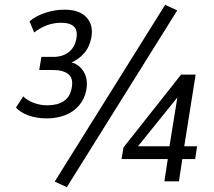

<svg xmlns="http://www.w3.org/2000/svg" viewBox="-20 -749 882 793"><path d="M173 -260Q131 -260 97 -272.5Q63 -285 46 -305L76 -351Q91 -335 118.5 -324.5Q146 -314 175 -314Q217 -314 243 -331Q269 -348 276 -385Q284 -425 262.5 -442.5Q241 -460 198 -460H142L151 -514H200Q238 -514 263 -533Q288 -552 295 -587Q302 -622 286 -638.5Q270 -655 232 -655Q203 -655 175 -645Q147 -635 121 -615L102 -661Q129 -684 168 -696.5Q207 -709 246 -709Q309 -709 338 -676.5Q367 -644 357 -592Q349 -553 326 -527.5Q303 -502 271 -489V-492Q296 -487 312.5 -470Q329 -453 335.5 -429.5Q342 -406 336 -375Q329 -340 306.5 -313.5Q284 -287 249.5 -273.5Q215 -260 173 -260ZM256 24 206 1 662 -729 712 -706ZM659 0 673 -92H482L490 -140L728 -441H788L741 -145H794L786 -92H733L719 0ZM680 -145 716 -368H730L537 -129L539 -145Z"/></svg>

Font: Nunito Sans 10pt Condensed
Style: Italic
Weight: 400
Width: 3
Italic angle: -9°
Designer: Vernon Adams
Foundry: Vernon Adams
Version: Version 3.101;gftools[0.9.27]